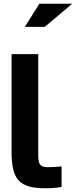

<svg xmlns="http://www.w3.org/2000/svg" viewBox="-20 -1000 407 1029"><path d="M236 -104C193 -104 185 -122 185 -170V-710H42V-190C42 -42 78 9 224 9C253 9 281 7 310 2V-108C283 -105 250 -104 236 -104ZM113 -856H220L367 -980H191Z"/></svg>

Font: LT Wave Bold
Style: Regular
Weight: 700
Designer: Daniel Lyons
Version: Version 2.5 (Glyphs App)